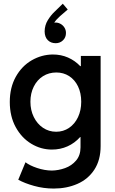

<svg xmlns="http://www.w3.org/2000/svg" viewBox="-20 -831 635 1063"><path d="M81.1 164.1 121.1 67.4Q144.5 85.4 185.5 99.1Q226.6 112.8 266.6 113.3Q303.7 112.8 340.3 99.6Q377 86.4 401.4 57.6Q425.8 28.8 425.8 -15.6V-72.3H423.8Q393.6 -38.6 353.8 -20.8Q314 -2.9 267.6 -2.9Q206.5 -2.9 153.1 -35.2Q99.6 -67.4 66.9 -127.2Q34.2 -187 34.2 -266.6Q34.2 -346.2 67.4 -405.8Q100.6 -465.3 155.5 -497.1Q210.4 -528.8 272.5 -529.3Q317.9 -529.3 356.4 -512.5Q395 -495.6 424.3 -464.8H427.7V-521.5H537.1V-22.5Q537.1 55.2 502.4 108.2Q467.8 161.1 408.7 187Q349.6 212.9 277.3 212.9Q221.2 212.9 168.7 198.2Q116.2 183.6 81.1 164.1ZM429.7 -267.6Q429.7 -315.9 411.9 -352.8Q394 -389.6 362.8 -409.7Q331.5 -429.7 292 -429.7Q250.5 -429.7 218 -409.2Q185.5 -388.7 167 -351.6Q148.4 -314.5 148.4 -267.6Q148.4 -221.2 167 -183.3Q185.5 -145.5 218 -123.5Q250.5 -101.6 291 -101.6Q330.6 -101.6 362.3 -123Q394 -144.5 411.9 -182.4Q429.7 -220.2 429.7 -267.6ZM355 -778.3 312 -741.2Q291.5 -723.1 280.3 -705.6Q282.7 -706.1 288.6 -706.1Q302.2 -706.1 315.4 -698.7Q328.6 -691.4 336.9 -678.2Q345.2 -665 345.2 -648.4Q345.2 -623.5 328.6 -607.7Q312 -591.8 288.6 -591.8Q261.2 -591.8 244.4 -608.9Q227.5 -626 227.1 -657.2Q227.5 -691.4 244.6 -719.2Q261.7 -747.1 282.7 -766.6L327.6 -810.5Z"/></svg>

Font: Reddit Sans Strawberry SemiBold
Style: Regular
Weight: 600
Designer: Stephen Hutchings
Foundry: Reddit
Version: Version 1.013